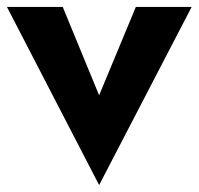

<svg xmlns="http://www.w3.org/2000/svg" viewBox="-23 -480 573 554"><path d="M-3 -460 263 54 530 -460H369L263 -205L158 -460Z"/></svg>

Font: Glinicke Jost Bold
Style: Bold
Weight: 700
Version: Version 3.710